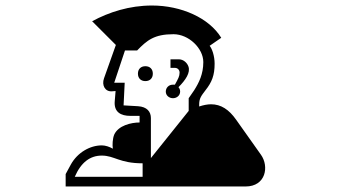

<svg xmlns="http://www.w3.org/2000/svg" viewBox="-20 -661 1240 696"><path d="M349 -97C395 -97 413 -69 497 -69V-20H251C274 -73 307 -97 349 -97ZM664 -259 527 -88V-233C527 -256 513 -274 480 -276L428 -279L432 -361H394L433 -478H477C513 -515 539 -537 609 -537C664 -537 717 -486 717 -436C717 -392 701 -361 684 -334L664 -305ZM507 -367C523 -367 534 -377 534 -394C534 -411 523 -421 507 -421C491 -421 480 -411 480 -394C480 -377 491 -367 507 -367ZM870 15C944 15 956 -58 926 -100L836 -227C810 -264 781 -283 745 -283C732 -283 717 -280 702 -275V-282C702 -305 710 -314 725 -334C748 -363 758 -388 758 -430C758 -458 749 -484 740 -495L782 -524C738 -596 637 -641 531 -641C449 -641 375 -617 314 -584L400 -498L357 -377C348 -352 361 -328 386 -330L399 -331L396 -295C392 -254 419 -241 452 -241H486V-217C455 -217 409 -206 394 -173C388 -158 387 -136 389 -122C377 -129 362 -134 349 -134C306 -134 261 -108 237 -65L218 -30V15ZM633 -329C633 -337 630 -341 627 -345C653 -371 671 -398 663 -420C659 -432 646 -446 628 -446H598V-415H615C622 -415 631 -409 631 -398C631 -384 626 -376 614 -354H606C592 -354 581 -343 581 -329C581 -315 593 -305 607 -305C621 -305 633 -315 633 -329Z"/></svg>

Font: CryptoKit 1.4
Style: Regular
Weight: 400
Monospace: yes
Designer: Oceane Juvin
Foundry: http://www.head-geneve.ch
Version: Version 1.000